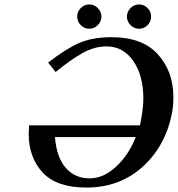

<svg xmlns="http://www.w3.org/2000/svg" viewBox="-20 -824 793 856"><path d="M585 -212.9H225.1Q231.9 -123 272.9 -75.9Q314 -28.8 378.9 -28.8Q442.9 -28.8 499.5 -82.8Q556.2 -136.7 585 -212.9ZM228 -502.9 194.8 -544.9Q272.9 -606 332.5 -632.1Q392.1 -658.2 477.1 -658.2Q615.2 -658.2 684.1 -581.5Q752.9 -504.9 752.9 -392.1Q752.9 -353 748 -327.1Q721.2 -177.2 618.2 -82.5Q515.1 12.2 365.2 12.2Q232.4 12.2 170.2 -54.9Q107.9 -122.1 107.9 -228Q107.9 -239.3 109.9 -265.1H604Q608.9 -288.1 609.9 -296.9Q618.7 -343.3 619.1 -383.8Q619.1 -487.8 574 -552.5Q528.8 -617.2 455.1 -617.2Q400.9 -617.2 347.4 -587.2Q293.9 -557.1 228 -502.9ZM340.1 -711.9Q324.2 -728 324.2 -750Q324.2 -772 340.1 -788.1Q356 -804.2 377.9 -804.2Q399.9 -804.2 416 -788.1Q432.1 -772 432.1 -750Q432.1 -728 416 -711.9Q399.9 -695.8 377.9 -695.8Q356 -695.8 340.1 -711.9ZM562 -711.9Q545.9 -728 545.9 -750Q545.9 -772 562 -788.1Q578.1 -804.2 600.1 -804.2Q622.1 -804.2 637.9 -788.1Q653.8 -772 653.8 -750Q653.8 -728 637.9 -711.9Q622.1 -695.8 600.1 -695.8Q578.1 -695.8 562 -711.9Z"/></svg>

Font: Linux Libertine
Style: Semibold Italic
Weight: 600
Italic angle: -11.5°
Designer: Philipp H. Poll
Foundry: Philipp H. Poll
Version: Version 5.1.2 ; ttfautohint (v0.9)